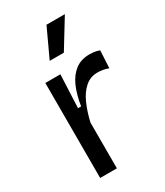

<svg xmlns="http://www.w3.org/2000/svg" viewBox="-189 -829 776 905"><g transform="rotate(-30 199.5 -376.0)"><path d="M79 0V-280V-517H161L153 -337H170Q179 -396 198 -439Q217 -482 248.5 -506Q280 -530 327 -530Q337 -530 350 -528.5Q363 -527 380 -521L375 -426Q360 -432 345 -434.5Q330 -437 316 -437Q277 -437 248.5 -412Q220 -387 201 -344.5Q182 -302 170 -249V0ZM226 -597H149L221 -752H321Z"/></g></svg>

Font: Bricolage Grotesque 96pt ExtraBold
Style: Regular
Weight: 400
Version: Version 1.001;gftools[0.9.33.dev8+g029e19f]